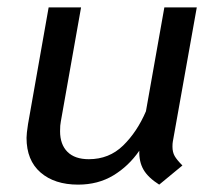

<svg xmlns="http://www.w3.org/2000/svg" viewBox="-20 -490 594 521"><path d="M448 -92Q448 -77 454 -66.5Q460 -56 475 -41L412 11Q382 -8 369.5 -29.5Q357 -51 358 -81Q329 -39 287.5 -14Q246 11 192 11Q128 11 90 -22Q52 -55 52 -116Q52 -127 56 -153L112 -470H200L145 -160Q143 -151 143 -134Q143 -98 163 -78Q183 -58 221 -58Q276 -58 314 -95Q352 -132 376 -188L426 -470H514L449 -106Q448 -101 448 -92Z"/></svg>

Font: KoHo Medium
Style: Italic
Weight: 500
Italic angle: -10°
Designer: Cadson Demak & Katatrad Team
Foundry: Cadson Demak Co.,Ltd.
Version: Version 1.000